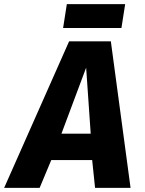

<svg xmlns="http://www.w3.org/2000/svg" viewBox="-57 -905 699 925"><path d="M-37 0 276 -706H477L572 0H401L387 -134H190L134 0ZM239 -261H380L358 -579ZM247 -770 265 -885H546L528 -770Z"/></svg>

Font: Georama
Style: Bold Italic
Weight: 700
Italic angle: -9°
Designer: Jean-Baptiste Levee
Foundry: Production Type
Version: Version 1.000